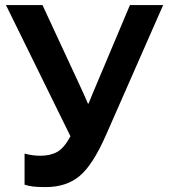

<svg xmlns="http://www.w3.org/2000/svg" viewBox="-20 -731 674 765"><path d="M77.9 -119.1Q91.3 -115.2 107.9 -112.8Q124.5 -110.4 140.1 -110.4Q181.2 -110.4 208.6 -126.2Q236.1 -142.1 260.7 -188L3.7 -710.9H149.2L293.2 -400.9Q308.3 -368.4 315.2 -352.9Q322 -337.4 330.1 -318.6H333Q340.1 -337.2 346.6 -352.3Q353 -367.4 366.7 -399.9L497.8 -710.9H630.1L402.1 -192.4Q350.1 -74.2 297.4 -29.9Q244.6 14.4 161.9 14.4Q129.9 14.4 111.7 12.2Q93.5 10 77.9 4.9Z"/></svg>

Font: RobotoFlex
Style: Regular
Weight: 400
Designer: Berlow after Robertson
Foundry: Google
Version: Version 2.136